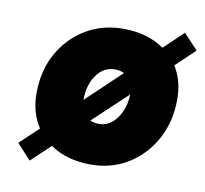

<svg xmlns="http://www.w3.org/2000/svg" viewBox="-69 -621 793 741"><g transform="rotate(10 327.0 -251.0)"><path d="M74 -217Q74 -305 111.5 -373Q149 -441 214 -480.5Q279 -520 361 -520Q457 -520 522 -474L598 -546L654 -486L579 -415Q613 -361 613 -287Q613 -200 575.5 -131Q538 -62 473.5 -22Q409 18 327 18Q233 18 168 -27L93 44L38 -16L111 -85Q74 -141 74 -217ZM356 -360Q313 -360 285 -321Q257 -282 257 -223L393 -352Q377 -360 356 -360ZM332 -142Q373 -142 401 -180.5Q429 -219 431 -275L297 -149Q312 -142 332 -142Z"/></g></svg>

Font: Overused Grotesk Black
Style: Italic
Weight: 900
Italic angle: -10°
Version: Version 0.003